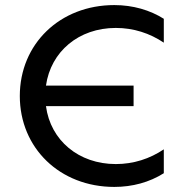

<svg xmlns="http://www.w3.org/2000/svg" viewBox="-20 -728 715 756"><path d="M430 8C501 8 568 -10 625 -46V-140C570 -103 506 -82 436 -82C290 -82 179 -175 161 -310H506V-391H161C180 -525 290 -618 436 -618C506 -618 570 -597 625 -560V-654C571 -688 504 -708 430 -708C216 -708 58 -555 58 -350C58 -145 216 8 430 8Z"/></svg>

Font: Chess Sans Medium
Style: Regular
Weight: 500
Designer: Wolf Bōese
Foundry: Wolf Bōese
Version: Version 7.223;Glyphs 3.3 (3306)